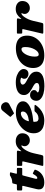

<svg xmlns="http://www.w3.org/2000/svg" viewBox="1424 -2297 895 3783"><g transform="rotate(-90 1871.5 -405.5)"><path d="M41 -520Q26 -520 18 -517Q10 -514 10 -497.5V-437.5Q10 -421.5 17.8 -418.2Q25.5 -415 40 -415H85Q101 -415 101.5 -408.5Q102 -402 99.5 -391L36 -126Q20.5 -54 54.8 -17Q89 20 170 20Q255 20 319.8 -23Q384.5 -66 415 -145Q421 -160.5 420 -165.2Q419 -170 405 -177.5L357 -202.5Q345 -208.5 339.5 -204Q334 -199.5 328 -189Q308 -154 291 -136Q274 -118 257 -118Q245 -118 241.5 -125Q238 -132 239.2 -142.2Q240.5 -152.5 243 -162L304 -396Q306.5 -406.5 310.5 -410.8Q314.5 -415 328 -415H431Q448 -415 451.5 -420Q455 -425 455 -442V-503Q455 -515 449.5 -517.5Q444 -520 433 -520H359Q342 -520 340.2 -524.2Q338.5 -528.5 342 -542L366 -639Q369 -652.5 362 -655.2Q355 -658 336.5 -658Q320.5 -658 314 -657.8Q307.5 -657.5 302.8 -655Q298 -652.5 288 -645.5Q273.5 -636 244.5 -624.8Q215.5 -613.5 168 -611.5Q158 -611 153.8 -607.8Q149.5 -604.5 147.5 -596L133.5 -539Q131 -527.5 129 -523.8Q127 -520 112 -520Z M512 -520Q500.5 -520 497.8 -515.5Q495 -511 495 -499.5V-441Q495 -424.5 498.2 -419.8Q501.5 -415 518 -415H556Q578 -415 581.5 -410Q585 -405 580.5 -387L496 -25Q492 -8.5 497.8 -4.2Q503.5 0 525 0H667Q692.5 0 698 -7.8Q703.5 -15.5 708 -35L744.5 -193.5Q756.5 -245.5 775.5 -288.8Q794.5 -332 815.8 -363.8Q837 -395.5 856.5 -412.8Q876 -430 890 -430Q900 -430 900 -425Q900 -421.5 895.5 -416Q891 -410.5 886.5 -398.8Q882 -387 882 -365Q882 -339.5 897.2 -316.5Q912.5 -293.5 938.2 -279.2Q964 -265 996 -265Q1056 -265 1096.5 -305Q1137 -345 1137 -414Q1137 -472.5 1093 -507.8Q1049 -543 982 -543Q920.5 -543 877.2 -517.8Q834 -492.5 801.5 -449.5Q786 -429 783.8 -435.2Q781.5 -441.5 786 -459L793.5 -492Q797.5 -511 788.8 -515.5Q780 -520 760 -520Z M1723.5 -800Q1707 -820 1680.8 -828.2Q1654.5 -836.5 1627.5 -830.8Q1600.5 -825 1582.5 -803L1465.5 -658.5Q1456.5 -649.5 1465 -640.5L1521.5 -582.5Q1525.5 -578 1528.5 -577Q1531.5 -576 1537 -579.5L1705 -668.5Q1743.5 -689 1748.5 -726Q1753.5 -763 1723.5 -800ZM1137 -190Q1137 -114.5 1171.5 -68.2Q1206 -22 1261.8 -1Q1317.5 20 1382 20Q1459 20 1516.8 -3.8Q1574.5 -27.5 1616.8 -65.2Q1659 -103 1689 -145Q1700 -160 1695.2 -166.5Q1690.5 -173 1668.5 -173H1591.5Q1575 -173 1569 -168.2Q1563 -163.5 1556.5 -155.5Q1538 -132 1515.8 -118.8Q1493.5 -105.5 1470.8 -99.8Q1448 -94 1429 -94Q1400 -94 1381 -110.5Q1362 -127 1362 -182.5Q1362 -190 1364.5 -193.2Q1367 -196.5 1376 -197.5Q1423.5 -201.5 1477.2 -210.2Q1531 -219 1582.2 -234Q1633.5 -249 1675.2 -272Q1717 -295 1742 -327.2Q1767 -359.5 1767 -403Q1767 -464.5 1708.8 -502.2Q1650.5 -540 1544 -540Q1457.5 -540 1383.2 -511Q1309 -482 1253.8 -432.5Q1198.5 -383 1167.8 -320.2Q1137 -257.5 1137 -190ZM1387.5 -284.5Q1377 -283 1375 -286.2Q1373 -289.5 1376.5 -301Q1391.5 -351.5 1417.2 -382.5Q1443 -413.5 1472.8 -427.8Q1502.5 -442 1529 -442Q1551 -442 1558.5 -430.2Q1566 -418.5 1566 -404Q1566 -377 1552 -356.5Q1538 -336 1513.2 -321.5Q1488.5 -307 1456.2 -298Q1424 -289 1387.5 -284.5Z M2128 -130Q2128 -99.5 2100.8 -88.8Q2073.5 -78 2036 -78Q2012.5 -78 1991 -82Q1969.5 -86 1955.8 -93.2Q1942 -100.5 1942 -110Q1942 -117.5 1953.5 -123.8Q1965 -130 1976.5 -142.8Q1988 -155.5 1988 -182Q1988 -217.5 1959.5 -239.2Q1931 -261 1891 -261Q1842.5 -261 1809.8 -226Q1777 -191 1777 -136Q1777 -86 1815.8 -50.8Q1854.5 -15.5 1919.5 3.2Q1984.5 22 2064 22Q2115.5 22 2166.2 15.5Q2217 9 2258.8 -8.2Q2300.5 -25.5 2325.8 -57.2Q2351 -89 2351 -139Q2351 -180 2332.5 -209.5Q2314 -239 2285 -260.8Q2256 -282.5 2223.5 -299.8Q2191 -317 2162 -332.8Q2133 -348.5 2114.5 -366Q2096 -383.5 2096 -406Q2096 -419.5 2106.2 -430Q2116.5 -440.5 2134 -446.2Q2151.5 -452 2173 -452Q2189.5 -452 2210.8 -445.2Q2232 -438.5 2232 -431Q2232 -425 2226.8 -420.5Q2221.5 -416 2216.2 -405.2Q2211 -394.5 2211 -370Q2211 -336.5 2240 -314.2Q2269 -292 2304 -292Q2350.5 -292 2376.8 -319Q2403 -346 2403 -391Q2403 -424 2371.8 -459Q2340.5 -494 2281.2 -518Q2222 -542 2138 -542Q2088 -542 2043.2 -533.2Q1998.5 -524.5 1964 -505.5Q1929.5 -486.5 1909.8 -455.5Q1890 -424.5 1890 -380Q1890 -343.5 1907.2 -316Q1924.5 -288.5 1951.5 -267.2Q1978.5 -246 2009 -229Q2039.5 -212 2066.5 -196.8Q2093.5 -181.5 2110.8 -165.5Q2128 -149.5 2128 -130Z M2423 -200Q2423 -125 2453.8 -76.2Q2484.5 -27.5 2540.5 -3.8Q2596.5 20 2672 20Q2758.5 20 2830 -6Q2901.5 -32 2953.2 -78.8Q3005 -125.5 3033 -187.2Q3061 -249 3061 -320Q3061 -395 3030.2 -443.8Q2999.5 -492.5 2943.5 -516.2Q2887.5 -540 2812 -540Q2725.5 -540 2654 -514Q2582.5 -488 2530.8 -441.2Q2479 -394.5 2451 -333Q2423 -271.5 2423 -200ZM2648 -170Q2648 -220.5 2660.5 -267Q2673 -313.5 2694 -350.2Q2715 -387 2740.5 -408.5Q2766 -430 2792 -430Q2806.5 -430 2816.2 -423.2Q2826 -416.5 2831 -399.2Q2836 -382 2836 -350Q2836 -300 2823.5 -253.2Q2811 -206.5 2790 -169.8Q2769 -133 2743.5 -111.5Q2718 -90 2692 -90Q2677.5 -90 2667.8 -96.8Q2658 -103.5 2653 -120.8Q2648 -138 2648 -170Z M3118 -520Q3106.5 -520 3103.8 -515.5Q3101 -511 3101 -499.5V-441Q3101 -424.5 3104.2 -419.8Q3107.5 -415 3124 -415H3162Q3184 -415 3187.5 -410Q3191 -405 3186.5 -387L3102 -25Q3098 -8.5 3103.8 -4.2Q3109.5 0 3131 0H3273Q3298.5 0 3304 -7.8Q3309.5 -15.5 3314 -35L3350.5 -193.5Q3362.5 -245.5 3381.5 -288.8Q3400.5 -332 3421.8 -363.8Q3443 -395.5 3462.5 -412.8Q3482 -430 3496 -430Q3506 -430 3506 -425Q3506 -421.5 3501.5 -416Q3497 -410.5 3492.5 -398.8Q3488 -387 3488 -365Q3488 -339.5 3503.2 -316.5Q3518.5 -293.5 3544.2 -279.2Q3570 -265 3602 -265Q3662 -265 3702.5 -305Q3743 -345 3743 -414Q3743 -472.5 3699 -507.8Q3655 -543 3588 -543Q3526.5 -543 3483.2 -517.8Q3440 -492.5 3407.5 -449.5Q3392 -429 3389.8 -435.2Q3387.5 -441.5 3392 -459L3399.5 -492Q3403.5 -511 3394.8 -515.5Q3386 -520 3366 -520Z"/></g></svg>

Font: Besley Black
Style: Italic
Weight: 900
Italic angle: -13°
Designer: Owen Earl
Foundry: indestructible type*
Version: Version 2.001